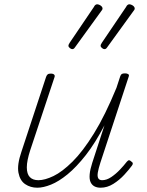

<svg xmlns="http://www.w3.org/2000/svg" viewBox="-20 -858 686 895"><path d="M154 17Q122 17 97.5 0.5Q73 -16 66 -53Q59 -90 80 -151L195 -500Q198 -508 202.5 -511.5Q207 -515 218 -515Q227 -515 232 -510.5Q237 -506 234 -498L121 -158Q105 -109 105 -78Q105 -47 119 -32.5Q133 -18 159 -18Q189 -18 229.5 -37.5Q270 -57 318 -104.5Q366 -152 418 -236Q470 -320 523 -449L540 -501Q543 -510 547.5 -513Q552 -516 563 -516Q572 -516 577.5 -512.5Q583 -509 580 -501L448 -100Q439 -72 436 -54Q433 -36 438 -27Q443 -18 456 -18Q477 -18 498.5 -32.5Q520 -47 539 -67Q558 -87 571 -104Q577 -111 581.5 -111Q586 -111 591 -106Q599 -101 599 -96Q599 -91 595 -86Q582 -68 559.5 -43.5Q537 -19 508.5 -1Q480 17 449 17Q432 17 420 10.5Q408 4 402 -9.5Q396 -23 398 -45.5Q400 -68 410 -99L467 -274Q424 -191 380 -135Q336 -79 295 -45.5Q254 -12 218 2.5Q182 17 154 17ZM316 -629Q312 -629 305.5 -634Q299 -639 299 -645Q299 -647 300 -650Q301 -653 305 -659L418 -826Q420 -831 424 -834.5Q428 -838 433 -838Q437 -838 443 -835.5Q449 -833 453.5 -828.5Q458 -824 458 -818Q458 -815 456 -812Q454 -809 451 -805L330 -638Q326 -632 323 -630.5Q320 -629 316 -629ZM466 -629Q462 -629 455.5 -634Q449 -639 449 -645Q449 -647 450 -650Q451 -653 455 -659L568 -826Q570 -831 574 -834.5Q578 -838 583 -838Q587 -838 593 -835.5Q599 -833 603.5 -828.5Q608 -824 608 -818Q608 -815 606 -812Q604 -809 601 -805L480 -638Q476 -632 473 -630.5Q470 -629 466 -629Z"/></svg>

Font: Playwrite US Trad Thin
Style: Regular
Weight: 250
Designer: Veronika Burian, José Scaglione
Foundry: TypeTogether
Version: Version 1.003